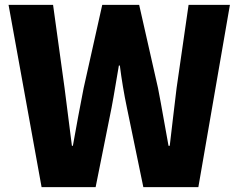

<svg xmlns="http://www.w3.org/2000/svg" viewBox="-20 -765 975 785"><path d="M150 0H371L436 -324C447 -381 456 -441 466 -497H470C477 -441 487 -381 499 -324L566 0H791L920 -745H751L702 -405C693 -328 683 -249 674 -169H669C654 -249 641 -329 626 -405L549 -745H398L322 -405C307 -328 292 -249 278 -169H274C264 -249 254 -327 244 -405L197 -745H15Z"/></svg>

Font: Noto Sans CJK HK Black
Style: Regular
Weight: 900
Designer: Ryoko NISHIZUKA 西塚涼子 (kana, bopomofo & ideographs); Paul D. Hunt (Latin, Greek & Cyrillic); Sandoll Communications 산돌커뮤니
Foundry: Adobe
Version: Version 2.004;hotconv 1.0.118;makeotfexe 2.5.65603